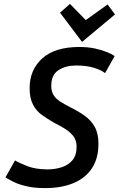

<svg xmlns="http://www.w3.org/2000/svg" viewBox="-20 -950 610 985"><path d="M211 15Q157 15 116 5.5Q75 -4 48.5 -17.5Q22 -31 8 -40L57 -127Q78 -114 121 -97.5Q164 -81 224 -81Q262 -81 296.5 -92Q331 -103 352 -128.5Q373 -154 373 -197Q373 -228 358 -249Q343 -270 317 -287Q291 -304 258 -320Q225 -339 196 -359.5Q167 -380 149.5 -413Q132 -446 132 -498Q132 -592 197 -650.5Q262 -709 387 -709Q432 -709 468 -701Q504 -693 529.5 -682.5Q555 -672 568 -662L519 -575Q499 -591 461 -602.5Q423 -614 370 -614Q317 -614 280 -590Q243 -566 243 -510Q243 -480 255.5 -461Q268 -442 289.5 -428.5Q311 -415 340 -400Q381 -380 414 -356.5Q447 -333 466 -299Q485 -265 485 -212Q485 -137 451.5 -86.5Q418 -36 356.5 -10.5Q295 15 211 15ZM401 -735 288 -885 339 -930 420 -847 532 -927 570 -876Z"/></svg>

Font: Ubuntu Sans Mono Medium
Style: Italic
Weight: 500
Italic angle: -13.5°
Monospace: yes
Designer: Dalton Maag Ltd
Foundry: Dalton Maag Ltd
Version: Version 1.006